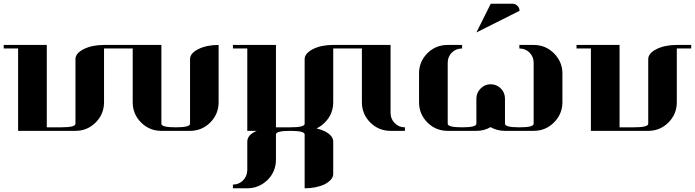

<svg xmlns="http://www.w3.org/2000/svg" viewBox="-20 -702 3728 1030"><path d="M0 -441.9V-460.9H231V-19H308.1Q384.8 -19 384.8 -38.1V-384.8Q384.8 -416.5 430.2 -439Q474.6 -460.9 538.1 -460.9H615.2V-441.9H538.1V-153.8Q538.1 -89.8 493.2 -44.9Q448.2 0 384.8 0H77.1V-441.9Z M614.7 -441.9V-460.9H845.7V-38.1Q845.7 -19 922.9 -19Q999.5 -19 999.5 -38.1V-384.8Q999.5 -416.5 1044.9 -439Q1089.4 -460.9 1152.8 -460.9V-153.8Q1152.8 -89.8 1107.9 -44.9Q1063 0 999.5 0H845.7Q781.7 0 736.8 -44.9Q691.9 -89.8 691.9 -153.8V-441.9ZM845.7 -4.9Z M1229.5 288.1Q1261.7 288.1 1283.7 266.1Q1305.2 244.6 1306.6 210.9V58.1Q1306.6 21 1357.4 0H1306.6V-441.9H1229.5V-460.9H1460.4V-19H1537.6Q1614.3 -19 1614.3 -38.1V-384.8Q1614.3 -416 1659.7 -439Q1703.1 -460.9 1767.6 -460.9H1844.7V-441.9H1767.6V-153.8Q1767.6 -89.8 1722.7 -44.9Q1700.7 -22.9 1677.7 -13.2Q1703.1 -7.3 1723.6 2.9Q1767.6 25.9 1767.6 58.1V231Q1767.6 261.7 1722.7 286.1Q1676.3 308.1 1614.3 308.1V19Q1614.3 0 1537.6 0Q1460.4 0 1460.4 19V153.8Q1460.4 218.3 1415.5 263.2Q1369.1 308.1 1306.6 308.1H1229.5Z M1844.2 -441.9V-460.9H2075.2V-96.2Q2075.2 -64 2097.2 -42Q2119.1 -19 2152.3 -19V0H2075.2Q2011.2 0 1966.3 -44.9Q1921.4 -89.8 1921.4 -153.8V-441.9Z M2228 -153.8V-308.1Q2228 -371.6 2272.9 -416.5Q2317.4 -460.9 2381.8 -460.9H2459V-441.9Q2426.3 -441.9 2403.8 -419.9Q2381.8 -397.9 2381.8 -365.2V-38.1Q2381.8 -19 2459 -19Q2535.6 -19 2535.6 -38.1V-172.9Q2535.6 -204.6 2558.6 -227.5Q2581.1 -250 2611.8 -250Q2644 -250 2666.5 -227.5Q2689 -205.1 2689 -172.9V-38.1Q2689 -19 2766.1 -19Q2842.8 -19 2842.8 -38.1V-365.2Q2842.8 -397.5 2820.8 -419.9Q2798.8 -441.9 2766.1 -441.9V-460.9H2842.8Q2906.7 -460.9 2951.7 -416Q2997.1 -370.6 2997.1 -308.1V-153.8Q2997.1 -90.3 2951.7 -44.9Q2906.7 0 2842.8 0H2689Q2646 0 2611.8 -20Q2577.6 0 2535.6 0H2381.8Q2317.9 0 2272.9 -44.9Q2228 -89.8 2228 -153.8ZM2535.6 -527.8 2612.8 -682.1H2729Q2744.6 -682.1 2755.9 -670.9Q2767.1 -659.7 2767.1 -644Z M3072.8 -441.9V-460.9H3303.7V-19H3380.9Q3457.5 -19 3457.5 -38.1V-384.8Q3457.5 -416.5 3502.9 -439Q3547.4 -460.9 3610.8 -460.9H3688V-441.9H3610.8V-153.8Q3610.8 -89.8 3565.9 -44.9Q3521 0 3457.5 0H3149.9V-441.9Z"/></svg>

Font: Hjet
Style: Regular
Weight: 400
Designer: T. Christopher White
Version: Version 1.2